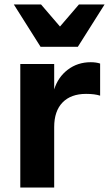

<svg xmlns="http://www.w3.org/2000/svg" viewBox="-20 -841 494 861"><path d="M71 -554H223V-440Q240 -495 284 -528.5Q328 -562 387 -562Q411 -562 429 -556V-412Q405 -420 366 -420Q298 -420 260.5 -381.5Q223 -343 223 -271V0H71ZM42 -821H164L249 -722L334 -821H449L329 -631H162Z"/></svg>

Font: Application
Style: Bold
Weight: 700
Designer: Wei Huang
Foundry: Wei Huang
Version: Version 0.012